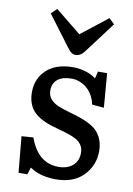

<svg xmlns="http://www.w3.org/2000/svg" viewBox="-89 -835 629 906"><g transform="rotate(10 226.0 -382.5)"><path d="M233.9 -580.1Q222.7 -580.1 213.9 -585.7Q205.1 -591.3 192.9 -607.9L84 -752.9L110.8 -778.8L233.9 -679.2L360.8 -778.8L387.2 -753.9L272.9 -602.1Q255.4 -580.1 233.9 -580.1ZM64.9 14.2 48.8 -158.2 105 -162.1Q146.5 -45.9 245.1 -45.9Q287.1 -45.9 313 -67.9Q338.9 -89.8 338.9 -129.9Q338.9 -149.9 329.3 -165Q319.8 -180.2 303.7 -189.5Q287.6 -198.7 266.8 -205.8Q246.1 -212.9 222.9 -219Q199.7 -225.1 176.8 -232.4Q153.8 -239.7 133.1 -250.7Q112.3 -261.7 96.2 -276.9Q80.1 -292 70.6 -315.9Q61 -339.8 61 -371.1Q61 -437.5 106.4 -479.2Q151.9 -521 232.9 -521Q264.2 -521 294.4 -511.5Q324.7 -502 342.8 -486.8L351.1 -521H395L408.2 -357.9L351.1 -362.8Q340.8 -411.6 307.9 -439.2Q274.9 -466.8 234.9 -466.8Q192.4 -466.8 168.7 -448.2Q145 -429.7 145 -394Q145 -369.1 160.4 -352.3Q175.8 -335.4 200.2 -325.9Q224.6 -316.4 253.9 -308.3Q283.2 -300.3 312.7 -289.6Q342.3 -278.8 366.7 -263.4Q391.1 -248 406.5 -219.7Q421.9 -191.4 421.9 -151.9Q421.9 -83.5 374.8 -34.7Q327.6 14.2 243.2 14.2Q167 14.2 118.2 -20L106.9 14.2Z"/></g></svg>

Font: Literata Book
Style: Regular
Weight: 400
Designer: Latin by Veronika Burian and Jose Scaglione. Greek by Irene Vlachou. Cyrillic by Vera Evstafieva
Foundry: TypeTogether
Version: Version 2.003;PS 002.003;hotconv 1.0.88;makeotf.lib2.5.64775